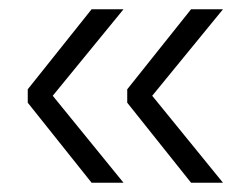

<svg xmlns="http://www.w3.org/2000/svg" viewBox="-20 -473 522 415"><path d="M40 -251V-280L178 -453H247L94 -266L247 -78H178ZM255 -251V-280L393 -453H462L309 -266L462 -78H393Z"/></svg>

Font: Radio Canada Light
Style: Regular
Weight: 300
Designer: Charles Daoud, Etienne Aubert Bonn, Alexandre Saumier Demers, Jacques Le Bailly
Foundry: Radio-Canada
Version: Version 2.104;gftools[0.9.28.dev5+ged2979d]